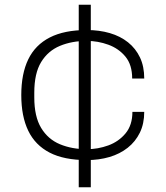

<svg xmlns="http://www.w3.org/2000/svg" viewBox="-20 -743 700 812"><path d="M313 49V-723H364V49ZM347 -66Q251 -66 190 -97.5Q129 -129 99.5 -190Q70 -251 70 -341Q70 -431 99.5 -492Q129 -553 190.5 -584.5Q252 -616 347 -616Q400 -616 444.5 -603Q489 -590 521.5 -564Q554 -538 572 -500Q590 -462 590 -411H539Q539 -469 510.5 -503.5Q482 -538 438 -554Q394 -570 347 -570Q284 -570 233.5 -549Q183 -528 154 -480.5Q125 -433 125 -351V-331Q125 -250 154 -202Q183 -154 233.5 -133Q284 -112 347 -112Q394 -112 438 -128Q482 -144 511 -179Q540 -214 540 -270H590Q590 -220 571.5 -182Q553 -144 520 -118Q487 -92 443 -79Q399 -66 347 -66Z"/></svg>

Font: Archivo Expanded Thin
Style: Regular
Weight: 250
Width: 7
Designer: Hector Gatti
Foundry: Omnibus-Type
Version: Version 2.001